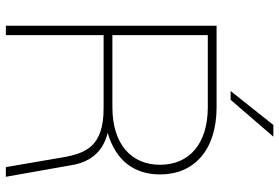

<svg xmlns="http://www.w3.org/2000/svg" viewBox="-169 -785 954 656"><g transform="rotate(90 308.0 -457.0)"><path d="M68 0H100V-334H350C479 -334 504 -275 518 -192L551 0H584L544 -226C535 -280 506 -330 434 -348C531 -376 576 -441 576 -527C576 -642 494 -720 346 -720H68ZM100 -364V-690H346C472 -690 543 -626 543 -527C543 -428 472 -364 346 -364ZM291 -768H321L447 -914H407Z"/></g></svg>

Font: Aspekta 100
Style: Regular
Weight: 100
Designer: Ivo Dolenc
Version: Version 2.000